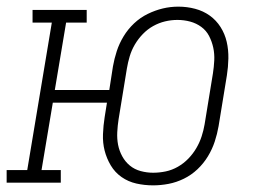

<svg xmlns="http://www.w3.org/2000/svg" viewBox="-30 -550 800 578"><path d="M431 8Q405 8 380.5 2.5Q356 -3 336 -17Q316 -31 303.5 -52Q291 -73 285 -96.5Q279 -120 280 -146Q281 -172 285 -197L292 -241H129L95 -38H153V0H-10V-38H52L126 -482H68V-520H231V-482H169L135 -279H299L310 -350Q314 -373 321.5 -396Q329 -419 342 -440.5Q355 -462 373.5 -479.5Q392 -497 414.5 -508Q437 -519 460 -524.5Q483 -530 507 -530Q533 -530 557.5 -523.5Q582 -517 601.5 -503Q621 -489 634 -468.5Q647 -448 652.5 -424Q658 -400 657.5 -374Q657 -348 653 -323L628 -170Q624 -147 616.5 -124Q609 -101 596 -79.5Q583 -58 564.5 -40.5Q546 -23 523.5 -12Q501 -1 477.5 3.5Q454 8 431 8ZM431 -30Q450 -30 469 -34Q488 -38 505.5 -48Q523 -58 537 -72.5Q551 -87 561 -104Q571 -121 577 -139.5Q583 -158 586 -176L611 -329Q614 -348 615 -368Q616 -388 612 -406.5Q608 -425 599.5 -441.5Q591 -458 576 -469Q561 -480 542.5 -485Q524 -490 504 -490Q485 -490 466.5 -485.5Q448 -481 431 -471.5Q414 -462 400 -447.5Q386 -433 376 -416Q366 -399 360.5 -380.5Q355 -362 352 -344L327 -191Q324 -172 323 -152Q322 -132 325.5 -114Q329 -96 338 -79.5Q347 -63 361 -51.5Q375 -40 393.5 -35Q412 -30 431 -30Z"/></svg>

Font: Iosevka Etoile XLtObl
Style: Regular
Weight: 200
Italic angle: -9°
Designer: Belleve Invis
Foundry: Belleve Invis
Version: Version 15.5.2; ttfautohint (v1.8.4)